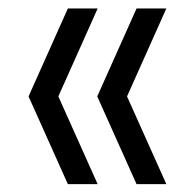

<svg xmlns="http://www.w3.org/2000/svg" viewBox="-20 -514 451 464"><path d="M144 -69 49 -281 144 -493.5H216L121 -281L216 -69ZM310 -69 215 -281 310 -493.5H382L287 -281L382 -69Z"/></svg>

Font: Encode Sans Condensed
Style: Regular
Weight: 400
Width: 3
Designer: Multiple Designers
Foundry: Impallari Type
Version: Version 3.000; ttfautohint (v1.8.3) -l 8 -r 50 -G 200 -x 14 